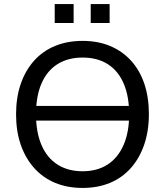

<svg xmlns="http://www.w3.org/2000/svg" viewBox="-20 -915 811 944"><path d="M112 -322V-394H661V-322ZM386 9Q311 9 251 -16Q191 -41 148 -89Q105 -137 82 -203.5Q59 -270 59 -353Q59 -436 82 -502.5Q105 -569 147.5 -616.5Q190 -664 250.5 -689Q311 -714 386 -714Q461 -714 521 -689Q581 -664 624 -617Q667 -570 689.5 -503.5Q712 -437 712 -354Q712 -271 689 -204Q666 -137 623.5 -89Q581 -41 521 -16Q461 9 386 9ZM386 -73Q458 -73 509 -106Q560 -139 587.5 -202Q615 -265 615 -353Q615 -442 588 -504.5Q561 -567 510 -599.5Q459 -632 386 -632Q314 -632 262.5 -599.5Q211 -567 184 -504.5Q157 -442 157 -353Q157 -265 184 -202Q211 -139 262.5 -106Q314 -73 386 -73ZM426 -802V-895H519V-802ZM249 -802V-895H342V-802Z"/></svg>

Font: Nunito Sans 12pt Medium
Style: Regular
Weight: 500
Designer: Vernon Adams
Foundry: Vernon Adams
Version: Version 3.101;gftools[0.9.27]